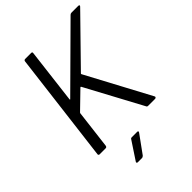

<svg xmlns="http://www.w3.org/2000/svg" viewBox="-253 -815 1119 1119"><g transform="rotate(-45 306.5 -255.0)"><path d="M73 -10 157 -690Q157 -694 160 -697Q163 -700 167 -700H217Q227 -700 225 -690L184 -351Q183 -349 185 -348Q187 -347 188 -349L537 -695Q542 -700 550 -700H606Q613 -700 613 -695Q613 -692 609 -688L338 -411Q335 -409 337 -405L547 -12Q548 -11 548 -8Q548 -5 545 -2.5Q542 0 538 0H482Q473 0 471 -6L284 -354Q282 -358 278 -355L174 -254Q171 -251 171 -249L142 -10Q140 0 131 0H81Q77 0 74.5 -3Q72 -6 73 -10ZM201 178 273 69Q276 62 285 62H329Q335 62 336 65.5Q337 69 333 74L254 183Q247 190 241 190H206Q201 190 199 186.5Q197 183 201 178Z"/></g></svg>

Font: Barlow
Style: Italic
Weight: 400
Italic angle: -7°
Designer: Jeremy Tribby
Foundry: Tribby Type
Version: Version 1.408